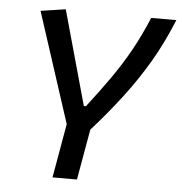

<svg xmlns="http://www.w3.org/2000/svg" viewBox="-51 -747 752 795"><g transform="rotate(5 325.0 -349.0)"><path d="M196.3 0 235.8 -224.6 86.9 -682.6 190.4 -698.2 299.8 -305.7H308.6Q360.4 -372.6 402.3 -432.4Q444.3 -492.2 479.5 -555.2Q514.6 -618.2 545.9 -693.4H650.4Q611.8 -598.1 564.5 -517.3Q517.1 -436.5 460.2 -361.8Q403.3 -287.1 335 -210.4L297.9 0Z"/></g></svg>

Font: Cascadia Mono PL
Style: Italic
Weight: 400
Italic angle: -10°
Monospace: yes
Designer: Aaron Bell
Foundry: Saja Typeworks
Version: Version 2404.023; ttfautohint (v1.8.4)